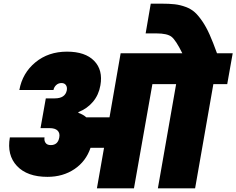

<svg xmlns="http://www.w3.org/2000/svg" viewBox="-20 -1032 1295 1052"><path d="M714 0H511L550 -222H476Q451 -148 388 -105.5Q325 -63 240 -63Q129 -63 73 -122.5Q17 -182 34 -279H224Q221 -262 229.5 -249.5Q238 -237 258 -237Q298 -237 305 -280Q309 -303 295.5 -316.5Q282 -330 251 -330H202L231 -493H280Q337 -493 346 -537Q349 -555 341 -566Q333 -577 317 -577Q300 -577 288 -566Q276 -555 273 -539H86Q103 -632 174 -690.5Q245 -749 347 -749Q447 -749 496 -698.5Q545 -648 530 -564Q521 -512 489.5 -474.5Q458 -437 410 -418L409 -414Q435 -405 453 -389H580L641 -740H979Q944 -811 920.5 -830Q897 -849 837 -849H778L806 -1012H862Q908 -1012 938 -1008.5Q968 -1005 997.5 -994Q1027 -983 1047 -965Q1067 -947 1088.5 -915.5Q1110 -884 1128.5 -842.5Q1147 -801 1169 -740H1255L1225 -571H1149L1049 0H845L945 -571H815Z"/></svg>

Font: Poppins Black
Style: Italic
Weight: 900
Italic angle: -10°
Designer: Ninad Kale (Devanagari), Jonny Pinhorn (Latin)
Foundry: Indian Type Foundry
Version: Version 3.200;PS 1.000;hotconv 16.6.54;makeotf.lib2.5.65590